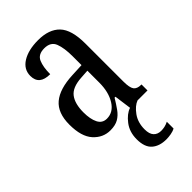

<svg xmlns="http://www.w3.org/2000/svg" viewBox="-237 -621 928 928"><g transform="rotate(-45 227.0 -157.0)"><path d="M159 10Q109 10 73.5 -29Q38 -68 38 -150Q38 -230 82.5 -267.5Q127 -305 218 -309L283 -312V-373Q283 -429 270 -463Q257 -497 213 -497Q171 -497 158 -467Q145 -437 145 -388Q71 -388 71 -450Q71 -495 112 -520.5Q153 -546 220 -546Q294 -546 332 -506.5Q370 -467 370 -372V-113Q370 -71 381 -56Q392 -41 419 -41H422V0H303L291 -88H285Q268 -60 252 -37.5Q236 -15 214.5 -2.5Q193 10 159 10ZM187 -42Q231 -42 257.5 -84.5Q284 -127 284 -191V-273L238 -270Q176 -266 152 -234.5Q128 -203 128 -144Q128 -98 142 -70Q156 -42 187 -42ZM320 232Q273 232 245.5 208Q218 184 218 130Q218 80 245 45Q272 10 302 0H354Q327 10 303 43Q279 76 279 123Q279 155 293 170Q307 185 331 185Q343 185 355 182.5Q367 180 381 173V219Q369 226 351.5 229Q334 232 320 232Z"/></g></svg>

Font: Noto Serif Ethiopic ExtraCondensed
Style: Regular
Weight: 400
Width: 2
Designer: Monotype Design Team
Foundry: Monotype Imaging Inc.
Version: Version 2.102; ttfautohint (v1.8.4.7-5d5b)